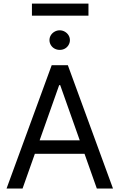

<svg xmlns="http://www.w3.org/2000/svg" viewBox="-20 -1081 686 1101"><path d="M17.6 0 276.4 -707H369.1L627.9 0H535.2L325.2 -592.8H319.3L109.4 0ZM503.9 -276.4V-199.2H141.6V-276.4ZM263.7 -850.6Q263.7 -866.2 271.5 -878.9Q279.3 -891.6 293 -899.4Q306.6 -907.2 322.3 -907.2Q337.9 -907.2 351.6 -899.4Q365.2 -891.6 373 -878.9Q380.9 -866.2 380.9 -850.6Q380.9 -835.9 373 -822.8Q365.2 -809.6 352.1 -802.2Q338.9 -794.9 322.3 -794.9Q306.6 -794.9 293 -802.2Q279.3 -809.6 271.5 -822.8Q263.7 -835.9 263.7 -850.6ZM487.3 -991.2H163.1V-1060.5H487.3Z"/></svg>

Font: Pretendard GOV Variable
Style: Regular
Weight: 400
Designer: Base glyphs from Inter by Rasmus Andersson; Hangul glyphs from Noto Sans CJK(Source Han Sans) by Jang Soo-young and Kang
Foundry: Kil Hyung-jin
Version: Version 1.307;Glyphs 3.2 (3192)